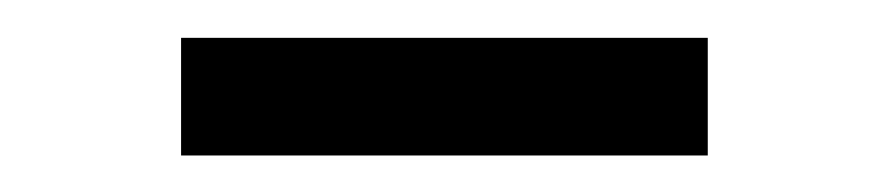

<svg xmlns="http://www.w3.org/2000/svg" viewBox="-20 -276 472 102"><path d="M76.2 -255.9H356V-193.4H76.2Z"/></svg>

Font: Glacial Indifference
Style: Regular
Weight: 400
Designer: Alfredo Marco Pradil
Foundry: Alfredo Marco Pradil
Version: Version 1.312